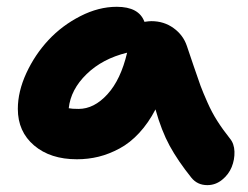

<svg xmlns="http://www.w3.org/2000/svg" viewBox="-20 -517 726 562"><path d="M205.1 -50.8Q127.4 -50.8 79.8 -91.3Q32.2 -131.8 32.2 -198.2Q32.2 -249 57.1 -303Q82 -356.9 121.8 -399.7Q161.6 -442.4 215.1 -469.7Q268.6 -497.1 321.8 -497.1Q386.7 -497.1 402.8 -453.1Q416.5 -455.1 422.9 -455.1Q460 -455.1 488 -434.8Q516.1 -414.6 526.9 -382.8Q533.7 -362.8 546.9 -323.7Q560.1 -284.7 567.1 -265.6Q574.2 -246.6 587.2 -217.3Q600.1 -188 616 -163.1Q631.8 -138.2 652.8 -111.8Q665.5 -96.7 666.3 -73.2Q667 -49.8 658.2 -28.1Q649.4 -6.3 630.1 9.3Q610.8 24.9 586.9 24.9Q557.6 24.9 540 2.9Q500.5 -46.4 476.6 -90.3Q452.6 -134.3 435.1 -196.8Q414.6 -157.2 387.5 -127.9Q360.4 -98.6 329.8 -82.3Q299.3 -65.9 268.6 -58.3Q237.8 -50.8 205.1 -50.8ZM210 -198.2Q255.4 -198.2 294.4 -241Q333.5 -283.7 352.1 -362.8Q279.8 -345.2 233.4 -300Q187 -254.9 181.2 -200.2Q189.9 -198.2 210 -198.2Z"/></svg>

Font: Shantell Sans Irregular Bouncy
Style: Bold
Weight: 700
Designer: Stephen Nixon, Anya Danilova, Shantell Martin
Foundry: Arrow Type
Version: Version 1.006;[9816181b4]